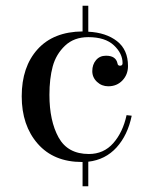

<svg xmlns="http://www.w3.org/2000/svg" viewBox="-20 -590 521 672"><path d="M289 62H269V-23H267Q168 -23 112 -87Q56 -151 56 -253Q56 -356 111.5 -417.5Q167 -479 269 -480V-570H289V-479Q351 -476 389.5 -446Q428 -416 428 -359Q428 -329 408.5 -308.5Q389 -288 359 -288Q336 -288 319.5 -303.5Q303 -319 303 -341Q303 -364 316 -379.5Q329 -395 351 -395Q385 -395 391 -369Q392 -360 400 -360Q409 -360 409 -369Q409 -403 378.5 -431.5Q348 -460 289 -460Q239 -460 207.5 -430Q176 -400 164.5 -357.5Q153 -315 153 -258Q153 -167 185 -109Q217 -51 291 -51Q343 -51 376.5 -89Q410 -127 423 -187L441 -185Q427 -117 388 -74Q349 -31 289 -24Z"/></svg>

Font: Elsie Swash Caps
Style: Regular
Weight: 400
Designer: Alejandro Inler
Foundry: Alejandro Inler
Version: 1.001